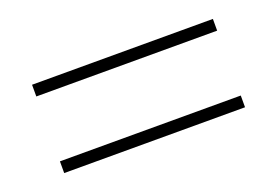

<svg xmlns="http://www.w3.org/2000/svg" viewBox="-46 -551 621 431"><g transform="rotate(-20 265.0 -335.5)"><path d="M49 -441V-413H481V-441ZM49 -230H481V-258H49Z"/></g></svg>

Font: LT Wave Alt Thin
Style: Regular
Weight: 100
Designer: Daniel Lyons
Version: Version 2.5 (Glyphs App)